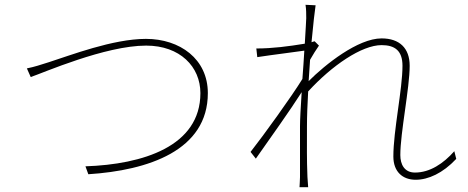

<svg xmlns="http://www.w3.org/2000/svg" viewBox="-20 -760 1952 800"><path d="M92 -475 108 -439C159 -456 418 -570 589 -570C730 -570 815 -482 815 -372C815 -150 575 -75 336 -67L348 -34C598 -50 846 -133 846 -372C846 -514 730 -598 588 -598C450 -598 272 -529 184 -501C146 -489 126 -482 92 -475Z M1873 -130C1827 -78 1771 -41 1709 -41C1665 -41 1648 -75 1648 -114C1648 -207 1687 -394 1687 -486C1687 -560 1644 -600 1570 -600C1471 -600 1335 -491 1266 -422C1268 -451 1270 -482 1272 -511C1284 -532 1297 -553 1309 -570L1291 -588C1287 -587 1283 -586 1278 -584C1285 -660 1292 -719 1295 -738L1253 -740C1256 -722 1256 -701 1256 -684C1256 -674 1253 -633 1250 -578C1183 -567 1116 -558 1048 -558L1052 -522C1117 -532 1209 -543 1248 -549C1246 -512 1243 -471 1240 -431C1198 -362 1076 -193 1024 -127L1046 -99C1107 -186 1188 -299 1237 -376C1233 -315 1230 -261 1230 -234V-22C1230 -7 1228 13 1228 20H1264C1263 6 1262 -7 1261 -23C1258 -103 1259 -139 1259 -234C1259 -276 1261 -326 1264 -379C1363 -487 1487 -572 1570 -572C1625 -572 1657 -549 1657 -486C1657 -388 1619 -216 1619 -108C1619 -44 1658 -11 1712 -11C1764 -11 1825 -38 1881 -98Z"/></svg>

Font: Kinto Sans Thin
Style: Regular
Weight: 100
Designer: Authors: Ryoko NISHIZUKA  (kana & ideographs); Paul D. Hunt (Latin, Greek & Cyrillic); Wenlong ZHANG  (bopomofo); Sandol
Foundry: Adobe Systems Incorporated, ookami Inc.
Version: Version 0.001